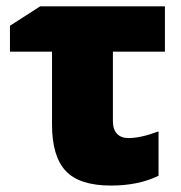

<svg xmlns="http://www.w3.org/2000/svg" viewBox="-20 -573 569 602"><path d="M334 -411.1V-192.9Q334 -167.5 346.7 -153.8Q359.4 -140.1 382.8 -140.1Q421.4 -140.1 477.1 -161.1V-22Q414.6 8.8 328.1 8.8Q228.5 8.8 185.8 -37.4Q143.1 -83.5 143.1 -182.1V-411.1H11.2V-492.2L106 -553.2H497.1V-411.1Z"/></svg>

Font: OpenSansExtrabold
Style: Regular
Weight: 800
Foundry: Ascender Corporation
Version: Version 1.10